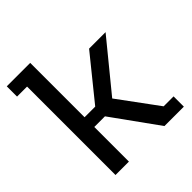

<svg xmlns="http://www.w3.org/2000/svg" viewBox="-188 -819 949 949"><g transform="rotate(-45 286.0 -345.0)"><path d="M78 0V-618.2H8V-690H171.8V-310H246.2L427.4 -534H542.6L314.4 -255L311.6 -309.4L486.4 -71.8H555.8V0H420.2L246.2 -242H171.8V0Z"/></g></svg>

Font: Mozilla Headline ExtraLight
Style: Regular
Weight: 200
Designer: Studio DRAMA
Foundry: Studio DRAMA
Version: Version 1.000